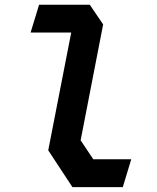

<svg xmlns="http://www.w3.org/2000/svg" viewBox="-20 -785 660 806"><path d="M284 0.5H495.5L531 -116.5H371.5L318.5 -196L413 -682.5L357 -765H144L108.5 -648.5H279L182.5 -154Z"/></svg>

Font: Monaspace Krypton SemiBold
Style: Italic
Weight: 600
Italic angle: -11°
Designer: Riley Cran & the Lettermatic Team
Foundry: Lettermatic
Version: Version 1.101 (Monaspace Krypton)